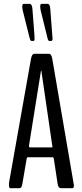

<svg xmlns="http://www.w3.org/2000/svg" viewBox="-20 -983 429 1003"><path d="M238.3 -769Q237.3 -769 236.3 -769.3Q235.4 -769.5 234.4 -770.3Q233.4 -771 232.9 -771.7Q232.4 -772.5 231.7 -773.7Q231 -774.9 230.7 -775.9Q230.5 -776.9 229.7 -778.6Q229 -780.3 228.8 -781.5Q228.5 -782.7 228 -784.7Q227.5 -786.6 227.1 -788.1L191.9 -931.2Q189.9 -942.9 189.9 -947.8Q189.9 -962.9 197.3 -962.9H228Q241.2 -962.9 242.7 -936L252.9 -801.8Q252.9 -799.3 253.4 -795.2Q253.9 -791 254.2 -787.6Q254.4 -784.2 254.4 -781.7Q254.4 -769 248 -769ZM145 -769Q143.6 -769 142.3 -769.5Q141.1 -770 140.1 -771.2Q139.2 -772.5 138.7 -773.4Q138.2 -774.4 137.5 -776.6Q136.7 -778.8 136.2 -780Q135.7 -781.2 135 -783.9Q134.3 -786.6 133.8 -788.1L98.1 -931.2Q96.2 -942.9 96.2 -947.8Q96.2 -962.9 104 -962.9H134.3Q147.5 -962.9 149.4 -936L159.7 -801.8Q159.7 -798.3 160.2 -791.5Q160.6 -784.7 160.6 -781.7Q160.6 -769 155.3 -769ZM137.7 -212.9H251.5Q253.9 -212.9 253.9 -219.7Q253.9 -222.7 252.9 -223.1L196.3 -611.3Q196.3 -611.3 195.3 -614.3Q193.8 -614.3 193.8 -611.8L131.8 -224.6Q131.3 -222.7 131.3 -220.2Q131.3 -212.9 137.7 -212.9ZM34.2 0Q26.9 0 26.9 -14.6V-21.5Q26.9 -26.4 27.3 -29.3L142.1 -676.8Q147 -702.1 159.7 -702.1H235.4Q248.5 -702.1 252.9 -676.8L363.8 -29.3Q363.8 -26.9 365 -21.7Q366.2 -16.6 366.2 -14.2Q366.2 0 358.4 0H297.9Q284.7 0 281.2 -22L261.2 -153.3Q259.3 -161.6 256.8 -161.6H123Q121.1 -161.6 119.1 -152.8L96.7 -22Q94.2 -8.8 90.8 -4.4Q87.4 0 81.5 0Z"/></svg>

Font: BenchNine
Style: Regular
Weight: 400
Designer: Vernon Adams
Foundry: Vernon Adams
Version: Version 1 ; ttfautohint (v0.92.18-e454-dirty) -l 8 -r 50 -G 